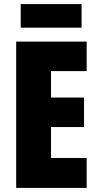

<svg xmlns="http://www.w3.org/2000/svg" viewBox="-20 -917 483 937"><path d="M378 -897H81V-782H378ZM403 0V-146H229V-297H390V-441H229V-570H403V-714H59V0Z"/></svg>

Font: Noto Sans Arabic UI XCn Bk
Style: Regular
Weight: 900
Width: 2
Designer: Monotype Design Team, Nadine Chahine and Nizar Qandah
Foundry: Monotype Imaging Inc.
Version: Version 2.010